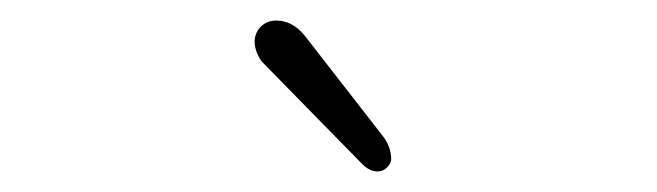

<svg xmlns="http://www.w3.org/2000/svg" viewBox="-20 -787 640 187"><path d="M333 -627 236 -726Q233 -729 230.5 -735Q228 -741 228 -746Q228 -755 234 -761Q240 -767 249 -767Q265 -767 277 -752L354 -653Q361 -643 361 -632Q361 -628 357 -624Q353 -620 348 -620Q340 -620 333 -627Z"/></svg>

Font: Tsukimi Rounded Light
Style: Regular
Weight: 300
Designer: Takashi Funayama
Foundry: Takashi Funayama
Version: Version 1.032; ttfautohint (v1.8.3)